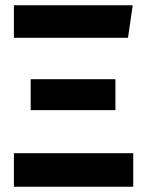

<svg xmlns="http://www.w3.org/2000/svg" viewBox="-20 -712 561 732"><path d="M486 -692 468 -568H33V-692ZM420 -410V-292H97V-410ZM488 -128V0H33V-128Z"/></svg>

Font: FiraGO SemiBold
Style: Regular
Weight: 600
Designer: bBox Type
Foundry: bBox Type GmbH
Version: Version 1.001;PS 001.001;hotconv 1.0.88;makeotf.lib2.5.64775